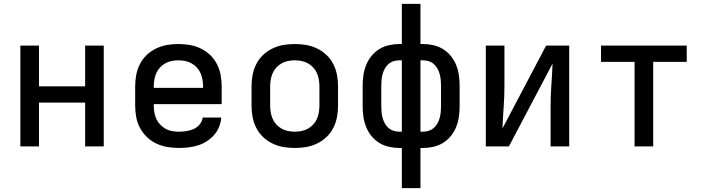

<svg xmlns="http://www.w3.org/2000/svg" viewBox="-20 -755 3640 990"><path d="M85 0V-520H181V-310H419V-520H515V0H419V-226H181V0Z M903 8Q873 8 843.5 3Q814 -2 787 -14.5Q760 -27 738 -48Q716 -69 702 -95Q688 -121 682.5 -150.5Q677 -180 677 -210V-310Q677 -340 682.5 -369Q688 -398 701.5 -424.5Q715 -451 736.5 -471.5Q758 -492 785 -505Q812 -518 841 -523Q870 -528 900 -528Q930 -528 959 -523Q988 -518 1015 -505Q1042 -492 1063.5 -471.5Q1085 -451 1098.5 -424.5Q1112 -398 1117.5 -369Q1123 -340 1123 -310V-218H773V-210Q773 -192 776 -174.5Q779 -157 786.5 -141Q794 -125 806.5 -112Q819 -99 834.5 -90.5Q850 -82 867.5 -79Q885 -76 903 -76Q922 -76 941.5 -79Q961 -82 979 -90Q997 -98 1010 -114Q1023 -130 1025 -149H1121Q1119 -124 1109.5 -100.5Q1100 -77 1083.5 -58.5Q1067 -40 1046 -26.5Q1025 -13 1001 -5.5Q977 2 952 5Q927 8 903 8ZM773 -302H1027V-310Q1027 -328 1024 -345Q1021 -362 1014 -378Q1007 -394 995 -407Q983 -420 967.5 -428.5Q952 -437 935 -440.5Q918 -444 900 -444Q882 -444 865 -440.5Q848 -437 832.5 -428.5Q817 -420 805 -407Q793 -394 786 -378Q779 -362 776 -345Q773 -328 773 -310Z M1500 8Q1470 8 1441 3Q1412 -2 1385 -15Q1358 -28 1336.5 -48.5Q1315 -69 1301.5 -95.5Q1288 -122 1282.5 -151Q1277 -180 1277 -210V-310Q1277 -340 1282.5 -369Q1288 -398 1301.5 -424.5Q1315 -451 1336.5 -471.5Q1358 -492 1385 -505Q1412 -518 1441 -523Q1470 -528 1500 -528Q1530 -528 1559 -523Q1588 -518 1615 -505Q1642 -492 1663.5 -471.5Q1685 -451 1698.5 -424.5Q1712 -398 1717.5 -369Q1723 -340 1723 -310V-210Q1723 -180 1717.5 -151Q1712 -122 1698.5 -95.5Q1685 -69 1663.5 -48.5Q1642 -28 1615 -15Q1588 -2 1559 3Q1530 8 1500 8ZM1500 -76Q1518 -76 1535 -79.5Q1552 -83 1567.5 -91.5Q1583 -100 1595 -113Q1607 -126 1614 -142Q1621 -158 1624 -175Q1627 -192 1627 -210V-310Q1627 -328 1624 -345Q1621 -362 1614 -378Q1607 -394 1595 -407Q1583 -420 1567.5 -428.5Q1552 -437 1535 -440.5Q1518 -444 1500 -444Q1482 -444 1465 -440.5Q1448 -437 1432.5 -428.5Q1417 -420 1405 -407Q1393 -394 1386 -378Q1379 -362 1376 -345Q1373 -328 1373 -310V-210Q1373 -192 1376 -175Q1379 -158 1386 -142Q1393 -126 1405 -113Q1417 -100 1432.5 -91.5Q1448 -83 1465 -79.5Q1482 -76 1500 -76Z M2052 215V8H2040Q2012 8 1985.5 2Q1959 -4 1936 -18Q1913 -32 1895.5 -53.5Q1878 -75 1868 -100Q1858 -125 1854 -152Q1850 -179 1850 -206V-314Q1850 -341 1854 -368Q1858 -395 1868 -420Q1878 -445 1895.5 -466.5Q1913 -488 1936 -502Q1959 -516 1985.5 -522Q2012 -528 2040 -528H2052V-735H2148V-528H2160Q2188 -528 2214.5 -522Q2241 -516 2264 -502Q2287 -488 2304.5 -466.5Q2322 -445 2332 -420Q2342 -395 2346 -368Q2350 -341 2350 -314V-206Q2350 -179 2346 -152Q2342 -125 2332 -100Q2322 -75 2304.5 -53.5Q2287 -32 2264 -18Q2241 -4 2214.5 2Q2188 8 2160 8H2148V215ZM2052 -76V-444H2040Q2024 -444 2009.5 -439.5Q1995 -435 1983.5 -425Q1972 -415 1964.5 -401.5Q1957 -388 1953 -373.5Q1949 -359 1947.5 -344Q1946 -329 1946 -314V-206Q1946 -191 1947.5 -176Q1949 -161 1953 -146.5Q1957 -132 1964.5 -118.5Q1972 -105 1983.5 -95Q1995 -85 2009.5 -80.5Q2024 -76 2040 -76ZM2148 -76H2160Q2176 -76 2190.5 -80.5Q2205 -85 2216.5 -95Q2228 -105 2235.5 -118.5Q2243 -132 2247 -146.5Q2251 -161 2252.5 -176Q2254 -191 2254 -206V-314Q2254 -329 2252.5 -344Q2251 -359 2247 -373.5Q2243 -388 2235.5 -401.5Q2228 -415 2216.5 -425Q2205 -435 2190.5 -439.5Q2176 -444 2160 -444H2148Z M2485 0V-520H2581V-312Q2581 -257 2577 -202.5Q2573 -148 2571 -93L2796 -520H2915V0H2819V-208Q2819 -263 2823 -317.5Q2827 -372 2829 -427L2604 0Z M3252 0V-436H3079V-520H3521V-436H3348V0Z"/></svg>

Font: Iosevka Fixed Medium Extended
Style: Regular
Weight: 500
Width: 7
Monospace: yes
Designer: Belleve Invis
Foundry: Belleve Invis
Version: Version 24.1.1; ttfautohint (v1.8.4)